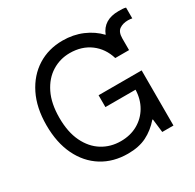

<svg xmlns="http://www.w3.org/2000/svg" viewBox="-161 -912 1112 1097"><g transform="rotate(-30 395.0 -363.5)"><path d="M383.5 9.9Q286.9 9.9 214 -35.5Q141 -81 100.3 -164.8Q59.7 -248.6 59.7 -363.6Q59.7 -478.7 101.2 -562.5Q142.8 -646.3 215.2 -691.8Q287.6 -737.2 380.7 -737.2Q450.6 -737.2 509.9 -712Q569.2 -686.8 611.2 -642.4Q642.4 -723 741.5 -723Q754.3 -723 767.2 -722.5Q780.2 -721.9 789.8 -718.8V-647.7Q784.4 -648.8 777.3 -649.7Q770.2 -650.6 762.8 -650.6Q728.7 -650.6 706 -634.9Q683.2 -619.3 683.2 -576.7V-500H592.3Q570.7 -572.1 514.9 -613.5Q459.2 -654.8 380.7 -654.8Q316.1 -654.8 262.4 -621.4Q208.8 -588.1 176.8 -523.1Q144.9 -458.1 144.9 -363.6Q144.9 -269.2 176.5 -204.2Q208.1 -139.2 262.1 -105.8Q316.1 -72.4 383.5 -72.4Q446.7 -72.4 495.2 -99.8Q543.7 -127.1 571.9 -175.1Q600.1 -223 602.3 -285.5H403.4V-363.6H687.5V0H613.6L603 -88.8H599.4Q557.9 -41.2 506.7 -15.6Q455.6 9.9 383.5 9.9Z"/></g></svg>

Font: Linik Sans
Style: Regular
Weight: 400
Designer: Rasmus Andersson (font), Marc Monis (original base), Kil Hyung-jin (Pretendard portions), Cristiano Sobral (main changes
Foundry: rsms
Version: Version 3.018;May 31, 2022;FontCreator 14.0.0.2814 64-bit; t